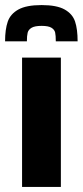

<svg xmlns="http://www.w3.org/2000/svg" viewBox="-35 -737 326 757"><path d="M52 0V-510H205V0ZM271 -574H185Q185 -597 182.5 -608.5Q180 -620 168 -627.5Q156 -635 129 -635Q102 -635 89.5 -627.5Q77 -620 74 -608Q71 -596 71 -574H-15Q-15 -621 -4.5 -651.5Q6 -682 37.5 -699.5Q69 -717 129 -717Q189 -717 220 -699.5Q251 -682 261 -652Q271 -622 271 -574Z"/></svg>

Font: Saira Semi Condensed
Style: Bold
Weight: 700
Width: 4
Designer: Hector Gatti with collaboration of the Omnibus-Type team
Foundry: Omnibus-Type
Version: Version 1.001; ttfautohint (v1.8)